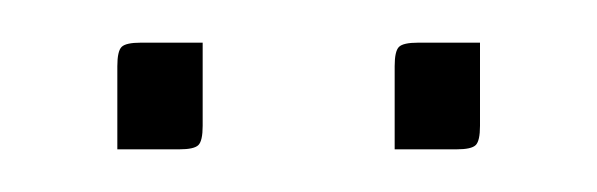

<svg xmlns="http://www.w3.org/2000/svg" viewBox="-20 -500 280 90"><path d="M165 -430V-469Q165 -476 167 -478Q169 -480 176 -480H205V-441Q205 -434 203 -432Q201 -430 194 -430ZM35 -430V-469Q35 -476 37 -478Q39 -480 46 -480H75V-441Q75 -434 73 -432Q71 -430 64 -430Z"/></svg>

Font: Glametrix
Style: Light
Weight: 300
Designer: gluk
Foundry: gluk
Version: Version 0.40